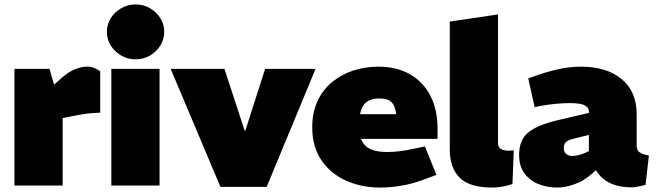

<svg xmlns="http://www.w3.org/2000/svg" viewBox="-20 -835 2950 864"><path d="M45 0V-525H203L223 -454L264 -490Q291 -513 319 -524Q347 -535 372 -535Q386 -536 401 -530.5Q416 -525 431 -514V-328Q404 -327 379 -324.5Q354 -322 325 -316L262 -304V0Z M481 0V-525H698V0ZM590 -568Q555 -568 525.5 -585Q496 -602 478.5 -630Q461 -658 461 -692Q461 -726 478.5 -753.5Q496 -781 525.5 -798Q555 -815 590 -815Q626 -815 655 -798Q684 -781 701.5 -753.5Q719 -726 719 -692Q719 -658 701.5 -630Q684 -602 655 -585Q626 -568 590 -568Z M972 6 748 -525H990L1081 -247H1084L1173 -525H1400L1180 6Z M1690 9Q1606 9 1536.5 -22.5Q1467 -54 1426 -114.5Q1385 -175 1385 -262Q1385 -330 1409.5 -381.5Q1434 -433 1476 -467Q1518 -501 1571 -518Q1624 -535 1682 -535Q1765 -535 1824.5 -501Q1884 -467 1916.5 -404.5Q1949 -342 1949 -255V-210H1605Q1613 -188 1629 -175Q1645 -162 1669 -156.5Q1693 -151 1724 -151Q1749 -151 1778 -154.5Q1807 -158 1839 -165L1892 -176L1944 -48L1887 -27Q1837 -8 1787 0.5Q1737 9 1690 9ZM1600 -321H1763Q1759 -358 1742 -375Q1725 -392 1687 -392Q1665 -392 1647 -385.5Q1629 -379 1617.5 -364Q1606 -349 1600 -321Z M2195 9Q2093 9 2048.5 -35.5Q2004 -80 2004 -163V-738L2221 -770V-190Q2221 -174 2233 -165.5Q2245 -157 2268 -157Q2273 -157 2279 -157.5Q2285 -158 2292 -158L2286 -7Q2267 0 2242.5 4.5Q2218 9 2195 9Z M2487 9Q2444 9 2405 -6Q2366 -21 2341 -53.5Q2316 -86 2316 -138Q2316 -205 2356.5 -238.5Q2397 -272 2489 -294L2630 -327V-329Q2632 -349 2613 -360Q2594 -371 2546 -371Q2515 -371 2482.5 -368Q2450 -365 2416 -359L2386 -353L2357 -482L2396 -496Q2444 -513 2494.5 -524Q2545 -535 2595 -535Q2709 -535 2777 -479.5Q2845 -424 2845 -320V-180Q2845 -160 2857 -150.5Q2869 -141 2900 -135L2885 -3Q2869 1 2852 4.5Q2835 8 2824 8Q2761 8 2721.5 -13Q2682 -34 2662 -69L2641 -51Q2607 -21 2565.5 -6Q2524 9 2487 9ZM2555 -133Q2567 -133 2582 -136.5Q2597 -140 2613 -147L2630 -155V-228L2558 -210Q2533 -204 2525 -193.5Q2517 -183 2517 -169Q2517 -151 2528 -142Q2539 -133 2555 -133Z"/></svg>

Font: REM Black
Style: Regular
Weight: 900
Designer: Octavio Pardo
Foundry: Ashler Design
Version: Version 1.005;gftools[0.9.28]